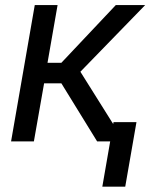

<svg xmlns="http://www.w3.org/2000/svg" viewBox="-20 -548 617 744"><path d="M22.9 0ZM217.8 -225.1H150.9L111.3 0H22.9L114.7 -528.3H203.1L164.1 -304.7H217.8L428.7 -528.3H542.5L291.5 -270L460.9 0H356.4ZM465.3 175.3H376.5L419.9 -74.7H508.8Z"/></svg>

Font: Roboto
Style: Italic
Weight: 400
Italic angle: -12°
Designer: Google
Version: Version 2.134; 2016; ttfautohint (v1.6)